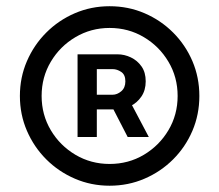

<svg xmlns="http://www.w3.org/2000/svg" viewBox="-20 -757 694 608"><path d="M327.1 -168.9Q268.6 -168.9 217 -191.2Q165.5 -213.4 126.5 -252.4Q87.4 -291.5 65.2 -343Q43 -394.5 43 -453.1Q43 -511.7 65.2 -563.2Q87.4 -614.7 126.5 -653.8Q165.5 -692.9 217 -715.1Q268.6 -737.3 327.1 -737.3Q386.2 -737.3 437.7 -715.1Q489.3 -692.9 528.3 -653.8Q567.4 -614.7 589.4 -563.2Q611.3 -511.7 611.3 -453.1Q611.3 -394.5 589.4 -343Q567.4 -291.5 528.3 -252.4Q489.3 -213.4 437.7 -191.2Q386.2 -168.9 327.1 -168.9ZM327.1 -237.8Q386.7 -237.8 435.5 -266.8Q484.4 -295.9 513.4 -344.7Q542.5 -393.6 542.5 -453.1Q542.5 -512.7 513.4 -561.5Q484.4 -610.4 435.5 -639.4Q386.7 -668.5 327.1 -668.5Q268.1 -668.5 219 -639.4Q169.9 -610.4 140.9 -561.5Q111.8 -512.7 111.8 -453.1Q111.8 -393.6 140.9 -344.7Q169.9 -295.9 219 -266.8Q268.1 -237.8 327.1 -237.8ZM384.3 -323.2 321.3 -445.3H386.7L451.2 -323.2ZM225.6 -323.2V-585H352.1Q374 -585 394.5 -575.2Q415 -565.4 428.2 -546.6Q441.4 -527.8 441.4 -499.5Q441.4 -471.2 427.7 -451.2Q414.1 -431.2 392.8 -420.9Q371.6 -410.6 348.1 -410.6H261.7V-457H336.4Q351.1 -457 364 -468Q377 -479 377 -499.5Q377 -520.5 363.8 -529.3Q350.6 -538.1 336.9 -538.1H286.6V-323.2Z"/></svg>

Font: Inter 20pt
Style: Regular
Weight: 400
Version: Version 4.001;git-66647c0bb